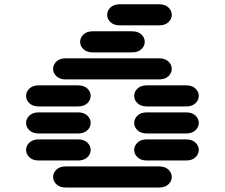

<svg xmlns="http://www.w3.org/2000/svg" viewBox="-20 -881 1040 888"><path d="M284.2 -13.7H715.8Q743.2 -13.7 758.8 -28.3Q774.4 -43 774.4 -62.5Q774.4 -82 758.8 -96.7Q743.2 -111.3 715.8 -111.3H284.2Q256.8 -111.3 241.2 -96.7Q225.6 -82 225.6 -62.5Q225.6 -43 241.2 -28.3Q256.8 -13.7 284.2 -13.7ZM159.2 -138.7H340.8Q368.2 -138.7 383.8 -153.3Q399.4 -168 399.4 -187.5Q399.4 -207 383.8 -221.7Q368.2 -236.3 340.8 -236.3H159.2Q131.8 -236.3 116.2 -221.7Q100.6 -207 100.6 -187.5Q100.6 -168 116.2 -153.3Q131.8 -138.7 159.2 -138.7ZM659.2 -138.7H840.8Q868.2 -138.7 883.8 -153.3Q899.4 -168 899.4 -187.5Q899.4 -207 883.8 -221.7Q868.2 -236.3 840.8 -236.3H659.2Q631.8 -236.3 616.2 -221.7Q600.6 -207 600.6 -187.5Q600.6 -168 616.2 -153.3Q631.8 -138.7 659.2 -138.7ZM159.2 -263.7H340.8Q368.2 -263.7 383.8 -278.3Q399.4 -293 399.4 -312.5Q399.4 -332 383.8 -346.7Q368.2 -361.3 340.8 -361.3H159.2Q131.8 -361.3 116.2 -346.7Q100.6 -332 100.6 -312.5Q100.6 -293 116.2 -278.3Q131.8 -263.7 159.2 -263.7ZM659.2 -263.7H840.8Q868.2 -263.7 883.8 -278.3Q899.4 -293 899.4 -312.5Q899.4 -332 883.8 -346.7Q868.2 -361.3 840.8 -361.3H659.2Q631.8 -361.3 616.2 -346.7Q600.6 -332 600.6 -312.5Q600.6 -293 616.2 -278.3Q631.8 -263.7 659.2 -263.7ZM159.2 -388.7H340.8Q368.2 -388.7 383.8 -403.3Q399.4 -418 399.4 -437.5Q399.4 -457 383.8 -471.7Q368.2 -486.3 340.8 -486.3H159.2Q131.8 -486.3 116.2 -471.7Q100.6 -457 100.6 -437.5Q100.6 -418 116.2 -403.3Q131.8 -388.7 159.2 -388.7ZM659.2 -388.7H840.8Q868.2 -388.7 883.8 -403.3Q899.4 -418 899.4 -437.5Q899.4 -457 883.8 -471.7Q868.2 -486.3 840.8 -486.3H659.2Q631.8 -486.3 616.2 -471.7Q600.6 -457 600.6 -437.5Q600.6 -418 616.2 -403.3Q631.8 -388.7 659.2 -388.7ZM284.2 -513.7H715.8Q743.2 -513.7 758.8 -528.3Q774.4 -543 774.4 -562.5Q774.4 -582 758.8 -596.7Q743.2 -611.3 715.8 -611.3H284.2Q256.8 -611.3 241.2 -596.7Q225.6 -582 225.6 -562.5Q225.6 -543 241.2 -528.3Q256.8 -513.7 284.2 -513.7ZM409.2 -638.7H590.8Q618.2 -638.7 633.8 -653.3Q649.4 -668 649.4 -687.5Q649.4 -707 633.8 -721.7Q618.2 -736.3 590.8 -736.3H409.2Q381.8 -736.3 366.2 -721.7Q350.6 -707 350.6 -687.5Q350.6 -668 366.2 -653.3Q381.8 -638.7 409.2 -638.7ZM534.2 -763.7H715.8Q743.2 -763.7 758.8 -778.3Q774.4 -793 774.4 -812.5Q774.4 -832 758.8 -846.7Q743.2 -861.3 715.8 -861.3H534.2Q506.8 -861.3 491.2 -846.7Q475.6 -832 475.6 -812.5Q475.6 -793 491.2 -778.3Q506.8 -763.7 534.2 -763.7Z"/></svg>

Font: Sixtyfour Convergence
Style: Regular
Weight: 400
Designer: Jens Kutilek
Foundry: Jens Kutilek
Version: Version 2.001